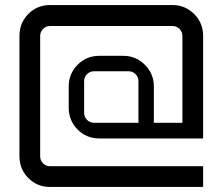

<svg xmlns="http://www.w3.org/2000/svg" viewBox="-20 -740 871 760"><path d="M373 -519H468Q518 -519 553.5 -483.5Q589 -448 589 -398V-254H702V-598Q702 -614 690.5 -625.5Q679 -637 663 -637H178Q162 -637 150.5 -625.5Q139 -614 139 -598V-121Q139 -105 150.5 -93.5Q162 -82 178 -82H784V0H178Q127 0 92 -35.5Q57 -71 57 -121V-598Q57 -649 92 -684.5Q127 -720 178 -720H663Q713 -720 748.5 -684.5Q784 -649 784 -598V-192H373Q322 -192 287 -227.5Q252 -263 252 -314V-398Q252 -448 287 -483.5Q322 -519 373 -519ZM352 -254H528V-419Q528 -435 516.5 -446.5Q505 -458 489 -458H352Q336 -458 324.5 -446.5Q313 -435 313 -419V-293Q313 -277 324.5 -265.5Q336 -254 352 -254Z"/></svg>

Font: Orbitron
Style: Regular
Weight: 400
Designer: Matt McInerney
Foundry: Matt McInerney
Version: 1.000